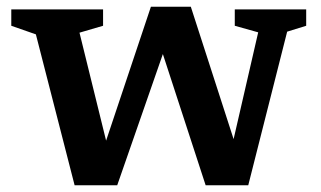

<svg xmlns="http://www.w3.org/2000/svg" viewBox="-20 -542 954 570"><path d="M746.5 -446 677 -465.5V-514H889V-465.5L832.5 -448L717 8H590.5L463.5 -381.5L328 8H201.5L86.5 -440L13.5 -465.5V-514H286V-465.5L216 -445L295 -124.5L428 -522H546.5L673.5 -129Z"/></svg>

Font: Newsreader 6pt Medium
Style: Regular
Weight: 500
Designer: Hugues Gentile
Foundry: Production Type
Version: Version 1.003; ttfautohint (v1.8.3)